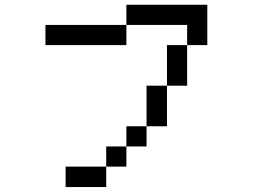

<svg xmlns="http://www.w3.org/2000/svg" viewBox="-20 -712 1040 790"><path d="M167 -526.4V-609.4H500V-526.4ZM667 -359.4V-526.4H750V-359.4ZM667 -359.4V-192.4H583V-359.4ZM583 -192.4V-109.4H500V-192.4ZM500 -109.4V-26.4H417V-109.4ZM417 -26.4V57.6H250V-26.4ZM750 -526.4V-609.4H500V-692.4H833V-526.4Z"/></svg>

Font: KH Dot kagurazaka 12
Style: Regular
Weight: 400
Designer: Original version for X68000 by Keitarou Hiraki (http://hp.vector.co.jp/authors/VA000874/) / TrueType conversion by Homem
Version: Version 1.00.20150527